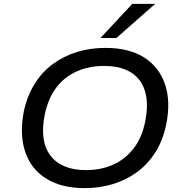

<svg xmlns="http://www.w3.org/2000/svg" viewBox="-20 -961 947 990"><path d="M417 9Q296 9 217.5 -40.5Q139 -90 109.5 -179.5Q80 -269 103 -388Q121 -469 159.5 -530Q198 -591 253.5 -631.5Q309 -672 377 -693Q445 -714 523 -714Q646 -714 723.5 -664.5Q801 -615 831 -526Q861 -437 837 -319Q820 -237 781 -175.5Q742 -114 686.5 -73.5Q631 -33 562.5 -12Q494 9 417 9ZM423 -84Q501 -84 563.5 -112Q626 -140 669 -195.5Q712 -251 729 -336Q756 -472 700 -546.5Q644 -621 517 -621Q440 -621 377 -593.5Q314 -566 271.5 -511Q229 -456 211 -371Q183 -234 240 -159Q297 -84 423 -84ZM498 -765 662 -941H780L580 -765Z"/></svg>

Font: Nunito Sans 7pt SemiExpanded Medium
Style: Italic
Weight: 500
Width: 6
Italic angle: -9°
Designer: Vernon Adams
Foundry: Vernon Adams
Version: Version 3.101;gftools[0.9.27]